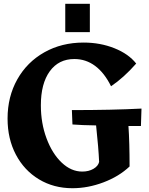

<svg xmlns="http://www.w3.org/2000/svg" viewBox="-20 -990 788 1015"><path d="M20 -363Q20 -479 71.5 -570.5Q123 -662 214.5 -713.5Q306 -765 422 -765Q510 -765 585 -735Q660 -705 700 -654Q634 -579 567 -534Q532 -605 483 -641.5Q434 -678 373 -678Q290 -678 243 -613Q196 -548 196 -433Q196 -339 226 -258.5Q256 -178 306 -130.5Q356 -83 415 -83Q449 -83 474 -97.5Q499 -112 504 -134Q501 -206 488 -327Q412 -328 363 -332L360 -408Q574 -408 728 -416L725 -324H659Q665 -239 665 -110Q609 -57 527 -26Q445 5 363 5Q264 5 186 -42Q108 -89 64 -172.5Q20 -256 20 -363ZM325 -970H455V-820H325Z"/></svg>

Font: Otomanopee One
Style: Regular
Weight: 400
Designer: Das Ende der Wildnis
Foundry: Gutenberg Labo
Version: Version 3.005